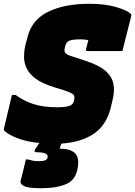

<svg xmlns="http://www.w3.org/2000/svg" viewBox="-42 -740 715 1015"><path d="M370 140Q361 210 309.5 232.5Q258 255 175 255Q107 255 85 243.5Q63 232 67 216Q73 193 77 176.5Q81 160 85 143.5Q89 127 95 103H107Q119 107 131.5 109.5Q144 112 163 112Q186 112 197.5 107Q209 102 210 89Q212 77 196.5 71Q181 65 155 65Q131 65 147 44Q153 36 166 16Q98 9 50 -9.5Q2 -28 -19 -49Q-22 -52 -22 -55Q-22 -58 -21 -61Q-11 -105 0 -149.5Q11 -194 21 -238H41Q79 -209 131.5 -191Q184 -173 260 -173Q301 -173 322.5 -179.5Q344 -186 348 -204L350 -212Q356 -235 340 -244.5Q324 -254 302 -261L241 -280Q180 -299 146 -324.5Q112 -350 98.5 -379.5Q85 -409 85 -439Q85 -469 91 -496L104 -546Q127 -636 213 -678Q299 -720 431 -720Q514 -720 572.5 -702.5Q631 -685 649 -667Q653 -663 652.5 -660.5Q652 -658 650 -648Q639 -604 627.5 -559Q616 -514 605 -470H421Q410 -470 413 -481Q416 -493 419 -504.5Q422 -516 425 -528Q405 -532 383 -532Q342 -532 325 -525Q308 -518 303 -497L300 -485Q293 -458 324 -447L412 -418Q482 -395 516 -365Q550 -335 557.5 -296.5Q565 -258 553 -211L543 -169Q520 -78 454 -33Q388 12 283 19Q279 28 277 34L274 46Q327 46 352 67.5Q377 89 370 140Z"/></svg>

Font: Recursive Sn Lnr St XBk
Style: Italic
Weight: 1000
Italic angle: -15°
Version: Version 1.079;hotconv 1.0.112;makeotfexe 2.5.65598; ttfautoh